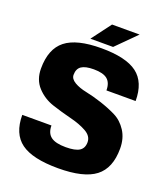

<svg xmlns="http://www.w3.org/2000/svg" viewBox="-158 -982 976 1113"><g transform="rotate(20 330.0 -425.0)"><path d="M230 -520Q230 -495 259.5 -477.5Q289 -460 333.5 -451Q378 -442 430 -425Q482 -408 526.5 -386Q571 -364 600.5 -318.5Q630 -273 630 -210Q630 -89 559 -34.5Q488 20 330 20Q172 20 101 -32Q30 -84 30 -200H210Q210 -153 238.5 -131.5Q267 -110 330 -110Q388 -110 414 -126.5Q440 -143 440 -180Q440 -218 399 -241Q358 -264 299 -278.5Q240 -293 181 -312.5Q122 -332 81 -376.5Q40 -421 40 -490Q40 -611 109 -665.5Q178 -720 330 -720Q482 -720 551 -668Q620 -616 620 -500H440Q440 -547 414 -568.5Q388 -590 330 -590Q278 -590 254 -573.5Q230 -557 230 -520ZM250 -750 340 -870H510L390 -750Z"/></g></svg>

Font: Fivo Sans Modern Heavy
Style: Regular
Weight: 900
Designer: Alexander Slobzheninov
Foundry: Alexander Slobzheninov
Version: 1.0